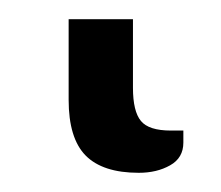

<svg xmlns="http://www.w3.org/2000/svg" viewBox="-20 16 230 200"><path d="M51.5 36H118.5V107.5Q118.5 132 126.8 142Q135 152 158 152H171V164.5Q171 180.5 157.2 188.2Q143.5 196 124.5 196Q87 196 69.2 178Q51.5 160 51.5 120Z"/></svg>

Font: Lato 2
Style: Regular
Weight: 400
Designer: Lukasz Dziedzic with Adam Twardoch and Botio Nikoltchev
Foundry: tyPoland Lukasz Dziedzic
Version: Version 2.015; 2015-08-06; http://www.latofonts.com/